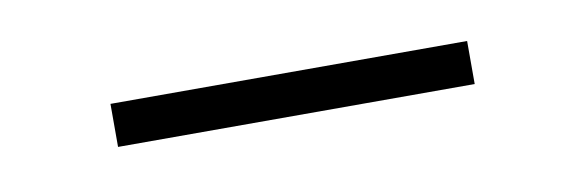

<svg xmlns="http://www.w3.org/2000/svg" viewBox="-23 -760 454 152"><g transform="rotate(-10 204.0 -684.5)"><path d="M352.1 -702.1V-667.5H65.4V-702.1Z"/></g></svg>

Font: Roboto ExtraLight
Style: Regular
Weight: 250
Designer: Christian Robertson
Foundry: Google
Version: Version 3.009; 2024